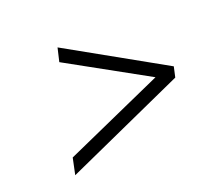

<svg xmlns="http://www.w3.org/2000/svg" viewBox="-79 -644 706 624"><g transform="rotate(-20 273.5 -332.0)"><path d="M84 -127 96 -184 438 -337 161 -490 172 -537 506 -350 498 -314Z"/></g></svg>

Font: Be Vietnam Pro ExtraLight
Style: Italic
Weight: 200
Italic angle: -12°
Designer: Lam Bao, Tony Le, Vietanh Nguyen
Foundry: Yellow Type Foundry
Version: Version 1.002; ttfautohint (v1.8.3)